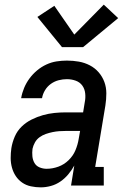

<svg xmlns="http://www.w3.org/2000/svg" viewBox="-20 -799 540 827"><path d="M156 8H155Q155 8 155 8Q155 8 155 8Q134 8 113 3.5Q92 -1 75.5 -12.5Q59 -24 48 -40.5Q37 -57 31.5 -77Q26 -97 26 -118.5Q26 -140 29 -161Q33 -186 43.5 -210.5Q54 -235 73 -253.5Q92 -272 116 -284Q140 -296 165 -303Q190 -310 214.5 -312.5Q239 -315 264 -315H338L345 -358Q349 -377 347 -396.5Q345 -416 334.5 -430.5Q324 -445 306 -451.5Q288 -458 268 -458Q251 -458 233 -453.5Q215 -449 199.5 -438Q184 -427 174 -410.5Q164 -394 161 -376H71Q75 -399 84 -420.5Q93 -442 107 -461Q121 -480 139.5 -495.5Q158 -511 179.5 -521Q201 -531 223.5 -534.5Q246 -538 268 -538Q295 -538 320 -533.5Q345 -529 367 -517.5Q389 -506 405 -487.5Q421 -469 429.5 -446Q438 -423 438 -397Q438 -371 434 -345L390 -80H427V0H286L300 -86Q289 -66 274 -48Q259 -30 240 -17Q221 -4 199 2Q177 8 156 8ZM181 -72Q206 -72 231 -81Q256 -90 275.5 -109Q295 -128 305 -152Q315 -176 319 -201L325 -235H264Q250 -235 235.5 -234Q221 -233 206.5 -230Q192 -227 177.5 -222Q163 -217 150.5 -208Q138 -199 130.5 -185.5Q123 -172 120 -158Q118 -142 119.5 -126Q121 -110 128.5 -97Q136 -84 150.5 -78Q165 -72 181 -72ZM247 -596 141 -726 214 -774 300 -650 427 -779 489 -721 338 -596Z"/></svg>

Font: Iosevka Slab Medium Oblique
Style: Regular
Weight: 500
Italic angle: -9°
Monospace: yes
Designer: Belleve Invis
Foundry: Belleve Invis
Version: Version 11.1.1; ttfautohint (v1.8.3)